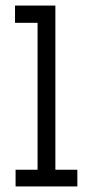

<svg xmlns="http://www.w3.org/2000/svg" viewBox="-20 -670 318 690"><path d="M258 0V-60H179V-650H34V-588H115V-60H36V0Z"/></svg>

Font: Josefin Slab Thin SemiBold
Style: Regular
Weight: 600
Version: Version 2.000